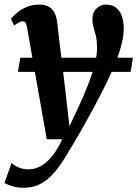

<svg xmlns="http://www.w3.org/2000/svg" viewBox="-48 -586 612 856"><path d="M73 -461Q70 -479 65.2 -485Q60.5 -491 53 -491Q45 -491 35 -485.5Q25 -480 15.5 -472L0.5 -502Q11 -514.5 28.5 -529.5Q46 -544.5 71 -555Q96 -565.5 128.5 -565.5Q152.5 -565.5 168.8 -556.5Q185 -547.5 194.5 -529.8Q204 -512 207 -485.5Q211 -449 215.5 -412.2Q220 -375.5 224.5 -338.5Q229 -301.5 233.5 -264.5Q238 -227.5 242.5 -190.5L261.5 -23L300.5 -105.5Q319.5 -146.5 335.2 -184.8Q351 -223 362.2 -257.5Q373.5 -292 379.5 -322.8Q385.5 -353.5 384.5 -380.5Q384 -408.5 379 -428Q374 -447.5 369.2 -463.2Q364.5 -479 364 -496Q363 -530 382 -547.8Q401 -565.5 423.5 -565.5Q451.5 -565.5 468.8 -552.2Q486 -539 494.5 -516Q503 -493 503.5 -464Q504.5 -432 495 -393Q485.5 -354 468.2 -310Q451 -266 427.5 -217.5Q412.5 -187 393.8 -151Q375 -115 354.8 -77.8Q334.5 -40.5 313.8 -4.5Q293 31.5 274.2 63.2Q255.5 95 240.5 119Q210 168 181.2 197Q152.5 226 122.5 238.5Q92.5 251 57.5 251Q29.5 251 9.2 245Q-11 239 -28 230L3.5 140.5Q17 153 36.2 161Q55.5 169 79.5 169Q105.5 169 131.2 155.8Q157 142.5 182 113Q207 83.5 229.5 35H160.5ZM544.5 -328.5 534.5 -265.5H32L42.5 -328.5Z"/></svg>

Font: Merriweather 24pt SemiCondensed
Style: Bold Italic
Weight: 700
Width: 4
Italic angle: -7.8°
Designer: Eben Sorkin
Foundry: Eben Sorkin
Version: Version 2.101